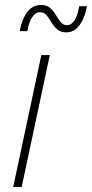

<svg xmlns="http://www.w3.org/2000/svg" viewBox="-20 -751 369 771"><path d="M67 0H33L146 -530H180ZM246 -621Q224 -621 210 -633Q196 -645 186.5 -661.5Q177 -678 167 -690Q157 -702 141 -702Q122 -702 108.5 -681Q95 -660 90 -626H59Q65 -657 76 -680.5Q87 -704 104 -717.5Q121 -731 144 -731Q168 -731 181.5 -719Q195 -707 204.5 -690.5Q214 -674 224 -662Q234 -650 249 -650Q267 -650 279.5 -669.5Q292 -689 298 -726H329Q324 -697 313 -673Q302 -649 285.5 -635Q269 -621 246 -621Z"/></svg>

Font: Be Vietnam Pro Variable Thin
Style: Italic
Weight: 100
Italic angle: -12°
Designer: Lam Bao, Tony Le, Vietanh Nguyen
Foundry: Yellow Type Foundry
Version: Version 1.002